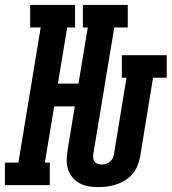

<svg xmlns="http://www.w3.org/2000/svg" viewBox="-62 -755 700 783"><path d="M339 8Q319 8 300 5Q281 2 264 -7Q247 -16 235 -30Q223 -44 216.5 -62Q210 -80 210 -99.5Q210 -119 213 -139L243 -321H159L121 -92H141V0H-42V-92H13L104 -643H61V-735H244V-643H212L174 -414H258L296 -643H276V-735H459V-643H404L318 -124Q317 -116 318.5 -108Q320 -100 325 -94.5Q330 -89 337.5 -86.5Q345 -84 353 -84Q362 -84 371 -87Q380 -90 387 -96Q394 -102 398 -110.5Q402 -119 403 -128L454 -438H435V-530H618V-438H562L509 -113Q505 -94 497.5 -76.5Q490 -59 477.5 -44.5Q465 -30 448 -19.5Q431 -9 412.5 -3Q394 3 376 5.5Q358 8 339 8Z"/></svg>

Font: Iosevka Curly Slab SmBdExObl
Style: Regular
Weight: 600
Width: 7
Italic angle: -9°
Monospace: yes
Designer: Belleve Invis
Foundry: Belleve Invis
Version: Version 11.1.0; ttfautohint (v1.8.3)